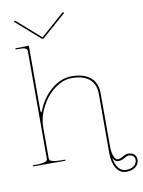

<svg xmlns="http://www.w3.org/2000/svg" viewBox="-111 -1010 910 1222"><g transform="rotate(-10 344.0 -399.0)"><path d="M72.3 -935.1 226.1 -799.8H229L382.3 -935.1L389.6 -927.7L232.9 -790H222.2L65.4 -927.7ZM531.2 33.7Q537.1 77.1 556.9 100.8Q576.7 124.5 604 124.5Q637.7 124.5 656.5 109.6Q675.3 94.7 675.3 71.3Q675.3 55.7 664.6 46.4Q653.8 37.1 634.3 37.1Q625.5 37.1 605.7 49.1Q585.9 61 564.5 61Q544.4 61 531.2 33.7ZM24.9 0V-7.3H44.9Q77.1 -7.3 94.5 -11.5Q111.8 -15.6 116 -21Q120.1 -26.4 120.1 -35.2V-727.5Q120.1 -741.2 108.4 -746.8Q96.7 -752.4 67.4 -752.4H44.9V-759.8H67.4L132.3 -761.7V-345.7Q132.3 -330.1 136.2 -330.1Q139.2 -330.1 144 -342.3Q174.3 -419.9 235.6 -471.2Q296.9 -522.5 365.2 -522.5Q445.3 -522.5 487.5 -486.6Q529.8 -450.7 529.8 -382.3V-38.1Q529.8 0 540.3 24.4Q550.8 48.8 564.5 48.8Q579.6 48.8 599.6 36.9Q619.6 24.9 634.3 24.9Q658.2 24.9 672.9 37.6Q687.5 50.3 687.5 71.3Q687.5 100.6 664.6 118.7Q641.6 136.7 604 136.7Q564.9 136.7 541.3 99.9Q517.6 63 517.6 2.4V-380.9Q517.6 -444.3 478.5 -477.8Q439.5 -511.2 365.2 -511.2Q308.6 -511.2 254.2 -470.7Q199.7 -430.2 166 -364.7Q132.3 -299.3 132.3 -231V-35.2Q132.3 -26.4 136.5 -21Q140.6 -15.6 158 -11.5Q175.3 -7.3 207.5 -7.3H234.9V0Z"/></g></svg>

Font: ZnikomitNo24
Style: Thin
Weight: 300
Designer: gluk
Foundry: gluk
Version: Version 0.55